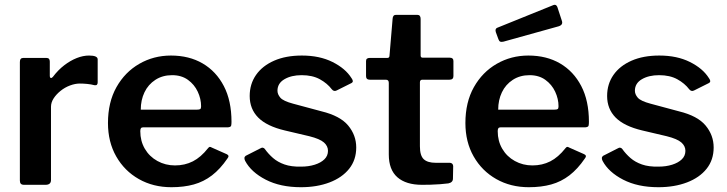

<svg xmlns="http://www.w3.org/2000/svg" viewBox="-20 -772 3036 802"><path d="M81 0Q71 0 67 -4.5Q63 -9 63 -18V-513Q63 -530 77 -530H174Q188 -530 188 -515V-454Q188 -448 192 -446.5Q196 -445 201 -451Q223 -480 248.5 -499.5Q274 -519 300.5 -529.5Q327 -540 352 -540Q388 -540 388 -524V-428Q388 -414 375 -416Q360 -420 343.5 -421.5Q327 -423 313 -423Q294 -423 272.5 -415Q251 -407 233 -392.5Q215 -378 204 -361Q193 -344 193 -326V-20Q193 0 170 0H81Z M566 -224Q566 -183 585 -150.5Q604 -118 637.5 -99.5Q671 -81 711 -81Q752 -81 785.5 -98Q819 -115 849 -153Q853 -158 856 -158.5Q859 -159 866 -155L927 -128Q940 -122 930 -110Q900 -66 865.5 -39.5Q831 -13 789.5 -1.5Q748 10 696 10Q620 10 560 -24Q500 -58 465.5 -118.5Q431 -179 431 -258Q431 -345 466.5 -408Q502 -471 562 -505.5Q622 -540 694 -540Q770 -540 826.5 -507Q883 -474 915 -412.5Q947 -351 947 -263Q947 -253 945.5 -247Q944 -241 931 -240H577Q571 -240 568.5 -236Q566 -232 566 -224ZM803 -314Q813 -314 816.5 -316.5Q820 -319 820 -328Q820 -359 806 -389Q792 -419 765 -438.5Q738 -458 699 -458Q659 -458 629 -438.5Q599 -419 583.5 -386.5Q568 -354 568 -314Z M1366 -399Q1347 -424 1316 -441Q1285 -458 1240 -458Q1197 -458 1168 -441Q1139 -424 1139 -393Q1139 -378 1151 -364Q1163 -350 1204 -339L1323 -307Q1401 -288 1434.5 -247.5Q1468 -207 1468 -156Q1468 -104 1438.5 -67Q1409 -30 1356.5 -10Q1304 10 1237 10Q1151 10 1090 -21.5Q1029 -53 1004 -100Q1001 -106 1001 -111.5Q1001 -117 1006 -121L1065 -151Q1073 -156 1078 -155Q1083 -154 1086 -150Q1101 -129 1120.5 -112Q1140 -95 1168.5 -85Q1197 -75 1238 -76Q1269 -76 1294.5 -84Q1320 -92 1335 -106.5Q1350 -121 1350 -142Q1350 -162 1333 -177Q1316 -192 1272 -203L1170 -227Q1094 -245 1058.5 -281Q1023 -317 1023 -371Q1023 -421 1049.5 -459Q1076 -497 1125 -518.5Q1174 -540 1241 -540Q1315 -540 1369 -513Q1423 -486 1448 -446Q1452 -441 1453.5 -435Q1455 -429 1448 -425L1386 -394Q1380 -391 1375 -392.5Q1370 -394 1366 -399Z M1744 -439Q1734 -439 1734 -428V-161Q1734 -122 1750 -107Q1766 -92 1800 -92H1859Q1865 -92 1869 -88Q1873 -84 1873 -78L1872 -26Q1872 -10 1853 -6Q1838 -4 1818 -2.5Q1798 -1 1778.5 -0.5Q1759 0 1743 0Q1676 0 1640 -31.5Q1604 -63 1604 -127V-426Q1604 -439 1592 -439H1525Q1509 -439 1509 -454V-517Q1509 -530 1524 -530H1598Q1607 -530 1607 -540L1620 -694Q1621 -710 1634 -710H1723Q1737 -710 1737 -693V-540Q1737 -531 1746 -531H1859Q1874 -531 1874 -517V-454Q1874 -439 1857 -439Z M2059 -224Q2059 -183 2078 -150.5Q2097 -118 2130.5 -99.5Q2164 -81 2204 -81Q2245 -81 2278.5 -98Q2312 -115 2342 -153Q2346 -158 2349 -158.5Q2352 -159 2359 -155L2420 -128Q2433 -122 2423 -110Q2393 -66 2358.5 -39.5Q2324 -13 2282.5 -1.5Q2241 10 2189 10Q2113 10 2053 -24Q1993 -58 1958.5 -118.5Q1924 -179 1924 -258Q1924 -345 1959.5 -408Q1995 -471 2055 -505.5Q2115 -540 2187 -540Q2263 -540 2319.5 -507Q2376 -474 2408 -412.5Q2440 -351 2440 -263Q2440 -253 2438.5 -247Q2437 -241 2424 -240H2070Q2064 -240 2061.5 -236Q2059 -232 2059 -224ZM2296 -314Q2306 -314 2309.5 -316.5Q2313 -319 2313 -328Q2313 -359 2299 -389Q2285 -419 2258 -438.5Q2231 -458 2192 -458Q2152 -458 2122 -438.5Q2092 -419 2076.5 -386.5Q2061 -354 2061 -314ZM2308 -743 2327 -685Q2333 -668 2313 -662L2083 -598Q2074 -596 2069.5 -598Q2065 -600 2062 -608L2051 -638Q2047 -652 2057 -656L2292 -751Q2303 -755 2308 -743Z M2859 -399Q2840 -424 2809 -441Q2778 -458 2733 -458Q2690 -458 2661 -441Q2632 -424 2632 -393Q2632 -378 2644 -364Q2656 -350 2697 -339L2816 -307Q2894 -288 2927.5 -247.5Q2961 -207 2961 -156Q2961 -104 2931.5 -67Q2902 -30 2849.5 -10Q2797 10 2730 10Q2644 10 2583 -21.5Q2522 -53 2497 -100Q2494 -106 2494 -111.5Q2494 -117 2499 -121L2558 -151Q2566 -156 2571 -155Q2576 -154 2579 -150Q2594 -129 2613.5 -112Q2633 -95 2661.5 -85Q2690 -75 2731 -76Q2762 -76 2787.5 -84Q2813 -92 2828 -106.5Q2843 -121 2843 -142Q2843 -162 2826 -177Q2809 -192 2765 -203L2663 -227Q2587 -245 2551.5 -281Q2516 -317 2516 -371Q2516 -421 2542.5 -459Q2569 -497 2618 -518.5Q2667 -540 2734 -540Q2808 -540 2862 -513Q2916 -486 2941 -446Q2945 -441 2946.5 -435Q2948 -429 2941 -425L2879 -394Q2873 -391 2868 -392.5Q2863 -394 2859 -399Z"/></svg>

Font: Libre Franklin SemiBold
Style: Regular
Weight: 600
Designer: Pablo Impallari, Rodrigo Fuenzalida, Nhung Nguyen
Foundry: Impallari Type
Version: Version 3.000